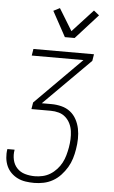

<svg xmlns="http://www.w3.org/2000/svg" viewBox="-63 -802 626 1058"><g transform="rotate(5 250.0 -272.5)"><path d="M167 215Q143 215 119.5 211.5Q96 208 75.5 198Q55 188 39 172Q23 156 14 135.5Q5 115 2.5 91Q0 67 4 43V42H44V43Q39 71 45 98Q51 125 69 144Q87 163 113 170.5Q139 178 167 178Q189 178 211 173Q233 168 252.5 156Q272 144 288 126.5Q304 109 314.5 89Q325 69 331 47.5Q337 26 341 4Q345 -19 346 -42Q347 -65 344 -87Q341 -109 331.5 -128.5Q322 -148 306 -162.5Q290 -177 268.5 -183Q247 -189 224 -189H117L123 -226L379 -483H93L99 -520H434L428 -483L171 -226H224Q253 -226 280.5 -219Q308 -212 329 -195.5Q350 -179 363 -155Q376 -131 381.5 -104Q387 -77 386.5 -48Q386 -19 381 10Q377 36 369 62Q361 88 347 111.5Q333 135 313.5 156Q294 177 270 190.5Q246 204 219.5 209.5Q193 215 167 215ZM266 -600 190 -739 225 -757 299 -636 413 -760 443 -736 320 -600Z"/></g></svg>

Font: Iosevka Curly Extralight
Style: Italic
Weight: 200
Italic angle: -9°
Monospace: yes
Designer: Belleve Invis
Foundry: Belleve Invis
Version: Version 22.1.2; ttfautohint (v1.8.4)